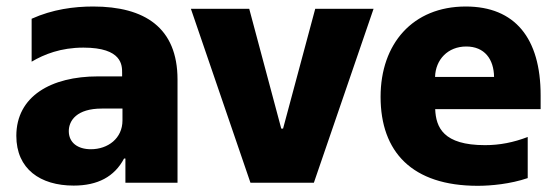

<svg xmlns="http://www.w3.org/2000/svg" viewBox="-20 -573 1742 602"><path d="M210.9 8.9C286.2 8.9 338.8 -18.8 369 -76H373.2V0H536.6V-323.5C536.6 -486.2 433.9 -552.6 272 -552.6C212 -552.6 144.5 -543.7 79.2 -514.2V-379.6C118.3 -402.7 170.8 -423.7 241.5 -423.7C364 -423.7 362.9 -367.2 362.9 -344.5V-333.5H287.3C139.9 -333.5 31.2 -271 31.2 -147C31.2 -43.3 106.2 8.9 210.9 8.9ZM264.9 -105.1C224.1 -105.1 195.7 -125.4 195.7 -161.9C195.7 -195.3 221.2 -232.6 299 -232.6H364V-195.3C364 -139.2 318.5 -105.1 264.9 -105.1Z M1151.3 -545.5H968.4L867.5 -169.7H861.9L761.4 -545.5H578.5L765.3 0H964.1Z M1675.1 -274.1C1675.1 -453.5 1594.5 -552.6 1440.3 -552.6C1273.8 -552.6 1173.3 -435.4 1173.3 -269.5C1173.3 -96.6 1272 9.6 1478 9.6C1519.2 9.6 1580.3 3.9 1634.6 -14.6V-143.5C1589.8 -126.4 1546.9 -117.9 1500.7 -117.9C1369.7 -117.9 1346.9 -173.7 1344.5 -230.8H1675.1ZM1344.1 -331.7C1345.5 -386 1384.2 -427.2 1441.8 -427.2C1499.3 -427.2 1528.4 -387.4 1529.1 -331.7Z"/></svg>

Font: TID UI Extra Bold
Style: Regular
Weight: 800
Designer: The TID Project Authors
Foundry: Bakken & Bæck
Version: Version 1.001;hotconv 1.0.109;makeotfexe 2.5.65596